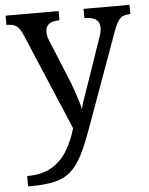

<svg xmlns="http://www.w3.org/2000/svg" viewBox="-54 -581 674 866"><g transform="rotate(-5 282.5 -148.0)"><path d="M38 193Q106 193 149.5 167Q193 141 220 96.5Q247 52 263 -4L78 -441Q65 -472 50.5 -483Q36 -494 7 -494H4V-536H244V-494H241Q181 -494 181 -446Q181 -429 189 -409L262 -231Q272 -208 281.5 -180.5Q291 -153 299 -128Q307 -103 310 -86Q317 -115 328.5 -146Q340 -177 350 -207L417 -402Q426 -426 426 -445Q426 -494 360 -494H357V-536H565V-494H562Q533 -494 518 -479Q503 -464 486 -416L334 4Q308 77 284 123Q260 169 230.5 194.5Q201 220 157 230Q113 240 47 240H38Z"/></g></svg>

Font: Noto Serif Ahom
Style: Regular
Weight: 400
Designer: Monotype Design Team
Foundry: Monotype Imaging Inc.
Version: Version 2.007; ttfautohint (v1.8.4.7-5d5b)